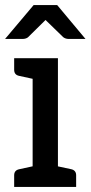

<svg xmlns="http://www.w3.org/2000/svg" viewBox="-28 -739 358 759"><path d="M101 0V-509H201V0ZM28 0V-46Q28 -56 33 -62Q38 -68 48 -70L117 -85L129 0ZM172 0 184 -85 254 -70Q263 -68 268 -62Q273 -56 273 -46V0ZM129 -509 117 -424 48 -439Q38 -441 33 -447Q28 -453 28 -463V-509ZM-8 -585 105 -719H198L310 -585H244Q231 -585 222 -592L152 -660L83 -592Q80 -589 74 -587Q68 -585 61 -585Z"/></svg>

Font: Aleo Medium
Style: Regular
Weight: 500
Designer: Alessio Laiso
Foundry: Alessio Laiso
Version: Version 2.001;gftools[0.9.29]